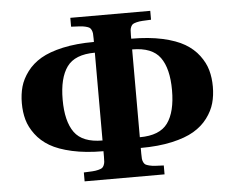

<svg xmlns="http://www.w3.org/2000/svg" viewBox="-50 -758 1003 819"><g transform="rotate(-5 451.0 -348.0)"><path d="M530.8 -165Q616.2 -165 650.6 -212.6Q685.1 -260.3 685.1 -353Q685.1 -445.8 650.6 -493.4Q616.2 -541 530.8 -541ZM371.1 -165V-541Q285.6 -541 251.2 -493.4Q216.8 -445.8 216.8 -353Q216.8 -260.3 251.2 -212.6Q285.6 -165 371.1 -165ZM371.1 -586.9V-601.1Q371.1 -615.2 370.4 -623Q369.6 -630.9 366.2 -638.2Q362.8 -645.5 357.9 -648.7Q353 -651.9 341.6 -654.8Q330.1 -657.7 316.7 -658.4Q303.2 -659.2 279.8 -660.2V-698.2H622.1V-660.2Q598.6 -659.2 585.2 -658.4Q571.8 -657.7 560.3 -654.8Q548.8 -651.9 543.9 -648.7Q539.1 -645.5 535.6 -638.2Q532.2 -630.9 531.5 -623Q530.8 -615.2 530.8 -601.1V-586.9Q606.4 -586.9 664.6 -574Q722.7 -561 759 -539.6Q795.4 -518.1 818.6 -487.1Q841.8 -456.1 850.8 -423.6Q859.9 -391.1 859.9 -353Q859.9 -314.9 850.8 -282.5Q841.8 -250 818.6 -219Q795.4 -188 759 -166.5Q722.7 -145 664.6 -132.1Q606.4 -119.1 530.8 -119.1V-95.2Q530.8 -81.1 531.5 -73.2Q532.2 -65.4 535.6 -58.1Q539.1 -50.8 543.9 -47.6Q548.8 -44.4 560.3 -41.5Q571.8 -38.6 585.2 -37.8Q598.6 -37.1 622.1 -36.1V2H279.8V-36.1Q303.2 -37.1 316.7 -37.8Q330.1 -38.6 341.6 -41.5Q353 -44.4 357.9 -47.6Q362.8 -50.8 366.2 -58.1Q369.6 -65.4 370.4 -73.2Q371.1 -81.1 371.1 -95.2V-119.1Q295.4 -119.1 237.3 -132.1Q179.2 -145 142.8 -166.5Q106.4 -188 83.3 -219Q60.1 -250 51 -282.5Q42 -314.9 42 -353Q42 -391.1 51 -423.6Q60.1 -456.1 83.3 -487.1Q106.4 -518.1 142.8 -539.6Q179.2 -561 237.3 -574Q295.4 -586.9 371.1 -586.9Z"/></g></svg>

Font: Linguistics Pro
Style: Bold
Weight: 700
Designer: Stefan Peev, Context Ltd
Foundry: Stefan Peev, Context Ltd
Version: Version 001.000